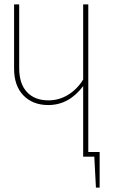

<svg xmlns="http://www.w3.org/2000/svg" viewBox="-20 -701 514 859"><path d="M375 -21H425.8V138.2H409.2L401.9 0H352.1V-315.9Q288.6 -231 195.8 -231Q127 -231 85 -273.9Q43 -316.9 43 -394V-681.2H65.9V-396Q65.9 -326.2 100.6 -289.1Q135.3 -252 196.8 -252Q244.6 -252 285.2 -277.1Q325.7 -302.2 352.1 -345.2V-681.2H375Z"/></svg>

Font: Fira Sans Compressed Thin
Style: Regular
Weight: 100
Width: 1
Designer: Carrois Corporate & Edenspiekermann AG
Foundry: Carrois Corporate GbR & Edenspiekermann AG
Version: Version 4.203;PS 004.203;hotconv 1.0.88;makeotf.lib2.5.64775